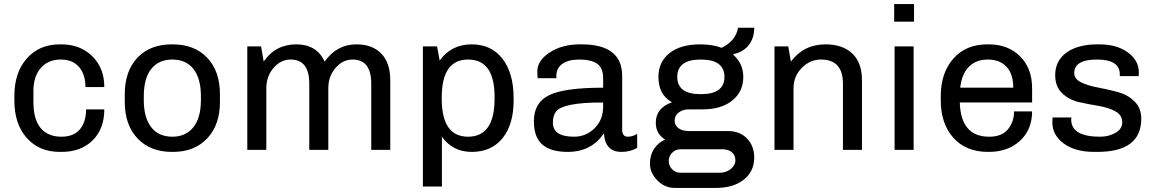

<svg xmlns="http://www.w3.org/2000/svg" viewBox="-20 -740 5704 948"><path d="M283 -521Q376 -521 435.5 -462.5Q495 -404 495 -310H402Q402 -372 370.5 -409Q339 -446 280 -446Q218 -446 181.5 -404.5Q145 -363 145 -291V-237Q145 -150 181 -107.5Q217 -65 283 -65Q344 -65 374.5 -101.5Q405 -138 405 -200H495Q495 -104 437.5 -47Q380 10 284 10H276Q173 10 112 -59Q51 -128 51 -243V-267Q51 -382 112.5 -451.5Q174 -521 275 -521Z M829 10Q722 10 659 -56.5Q596 -123 596 -237V-274Q596 -389 658.5 -455Q721 -521 828 -521H833Q940 -521 1003 -455Q1066 -389 1066 -274V-237Q1066 -123 1003 -56.5Q940 10 834 10ZM831 -65Q897 -65 934.5 -111.5Q972 -158 972 -246V-265Q972 -352 935.5 -399Q899 -446 831 -446Q764 -446 727 -400Q690 -354 690 -265V-246Q690 -159 726.5 -112Q763 -65 831 -65Z M1443 -521Q1544 -521 1583 -436Q1643 -521 1740 -521Q1819 -521 1863 -475Q1907 -429 1907 -344V0H1813V-327Q1813 -446 1721 -446Q1672 -446 1636.5 -404.5Q1601 -363 1601 -304V0H1507V-327Q1507 -446 1415 -446Q1366 -446 1330.5 -404.5Q1295 -363 1295 -304V0H1201V-511H1269L1282 -436Q1340 -521 1443 -521Z M2309 -521Q2406 -521 2461 -450Q2516 -379 2516 -255V-244Q2516 -126 2461.5 -58Q2407 10 2309 10Q2215 10 2162 -65V181H2068V-511H2138L2151 -441Q2208 -521 2309 -521ZM2291 -446Q2161 -446 2161 -258V-253Q2161 -65 2291 -65Q2422 -65 2422 -253V-262Q2422 -446 2291 -446Z M2852 -521Q3052 -521 3052 -365V-100Q3052 -65 3080 -65Q3103 -65 3126 -79V-10Q3092 10 3049 10Q2967 10 2962 -82Q2900 10 2783 10Q2699 10 2657.5 -26.5Q2616 -63 2616 -142Q2616 -233 2691 -270Q2766 -307 2958 -307V-354Q2958 -405 2928 -425.5Q2898 -446 2841 -446Q2787 -446 2757 -425Q2727 -404 2727 -366V-354H2635Q2633 -368 2633 -387Q2633 -441 2694 -481Q2755 -521 2843 -521ZM2958 -234Q2853 -234 2798 -222.5Q2743 -211 2726.5 -191Q2710 -171 2710 -134Q2710 -65 2815 -65Q2873 -65 2915.5 -106.5Q2958 -148 2958 -214Z M3437 -521Q3498 -521 3543 -504Q3613 -538 3624 -603H3704Q3704 -552 3677 -517.5Q3650 -483 3602 -473L3600 -470Q3650 -426 3650 -360Q3650 -288 3596 -244Q3542 -200 3449 -200H3381Q3351 -200 3331 -184.5Q3311 -169 3311 -145Q3311 -121 3330 -107Q3349 -93 3381 -93H3574Q3633 -93 3668.5 -56Q3704 -19 3704 38Q3704 106 3652.5 147Q3601 188 3514 188H3313Q3262 188 3225.5 150.5Q3189 113 3189 68Q3189 26 3209.5 -5Q3230 -36 3264 -51Q3218 -79 3218 -134Q3218 -207 3298 -235Q3231 -272 3231 -360Q3231 -434 3285.5 -477.5Q3340 -521 3437 -521ZM3440 -446Q3324 -446 3324 -360Q3324 -275 3440 -275Q3557 -275 3557 -360Q3557 -446 3440 -446ZM3546 -3H3340Q3316 -3 3299 14Q3282 31 3282 55Q3282 79 3299 96Q3316 113 3340 113H3533Q3565 113 3588 94.5Q3611 76 3611 52Q3611 27 3594 12Q3577 -3 3546 -3Z M4056 -521Q4140 -521 4188 -476Q4236 -431 4236 -344V0H4142V-327Q4142 -446 4034 -446Q3979 -446 3938.5 -404.5Q3898 -363 3898 -304V0H3804V-511H3872L3885 -436Q3949 -521 4056 -521Z M4493 -720V-633H4395V-720ZM4397 -511H4491V0H4397Z M4862 -521Q4957 -521 5016.5 -462Q5076 -403 5076 -305V-234H4719Q4724 -65 4864 -65Q4927 -65 4957 -102Q4987 -139 4987 -190H5076Q5076 -100 5016.5 -45Q4957 10 4862 10H4858Q4750 10 4687.5 -59.5Q4625 -129 4625 -245V-265Q4625 -380 4687 -450.5Q4749 -521 4855 -521ZM4857 -446Q4800 -446 4764.5 -411Q4729 -376 4721 -307H4983Q4983 -375 4949.5 -410.5Q4916 -446 4857 -446Z M5408 -521Q5494 -521 5548.5 -481.5Q5603 -442 5603 -382Q5603 -372 5602 -364H5509V-373Q5509 -446 5396 -446Q5284 -446 5284 -379Q5284 -350 5318 -333.5Q5352 -317 5400.5 -308Q5449 -299 5498 -286Q5547 -273 5581 -240Q5615 -207 5615 -154Q5615 10 5398 10H5383Q5288 10 5231.5 -32Q5175 -74 5176 -138Q5176 -151 5177 -160H5270Q5269 -155 5269 -150Q5269 -65 5412 -65Q5454 -65 5487.5 -84Q5521 -103 5521 -136Q5521 -172 5487 -190.5Q5453 -209 5404.5 -217Q5356 -225 5307 -236Q5258 -247 5224 -280Q5190 -313 5190 -369Q5190 -440 5246 -480.5Q5302 -521 5399 -521Z"/></svg>

Font: Chivo
Style: Regular
Weight: 400
Designer: Hector Gatti
Foundry: Omnibus-Type
Version: Version 1.007;PS 001.007;hotconv 1.0.88;makeotf.lib2.5.64775